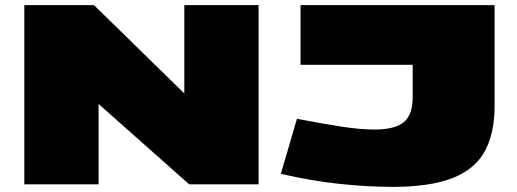

<svg xmlns="http://www.w3.org/2000/svg" viewBox="-20 -720 2020 750"><path d="M75 0V-700H347L700 -355V-700H990V0H719L365 -314V0ZM1077 -41 1140 -256Q1238 -237 1313 -225.5Q1388 -214 1442 -214Q1523 -214 1557.5 -243Q1592 -272 1592 -339V-467H1154V-700H1912V-306Q1912 -198 1873 -128Q1834 -58 1746.5 -24Q1659 10 1513 10Q1419 10 1308.5 -1.5Q1198 -13 1077 -41Z"/></svg>

Font: Georama ExtraExtended Black
Style: Regular
Weight: 900
Width: 8
Designer: Jean-Baptiste Levee
Foundry: Production Type
Version: Version 1.000